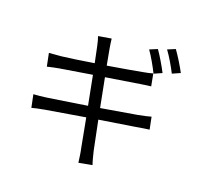

<svg xmlns="http://www.w3.org/2000/svg" viewBox="-152 -1021 1304 1253"><g transform="rotate(20 500.0 -394.5)"><path d="M751 -812 698 -790C725 -752 759 -692 779 -651L833 -675C812 -716 776 -777 751 -812ZM861 -852 808 -830C836 -792 869 -736 891 -692L945 -716C926 -753 887 -816 861 -852ZM88 -257 106 -169C128 -175 156 -181 195 -188L464 -233L502 -31C509 -2 512 29 517 63L609 46C599 17 591 -17 584 -45L543 -246L790 -285C827 -291 859 -297 880 -299L863 -383C842 -377 813 -370 775 -363L528 -321L489 -521L721 -558C748 -562 778 -567 793 -568L777 -652C760 -647 734 -641 705 -636C663 -628 571 -612 474 -596L454 -704C450 -726 446 -755 444 -773L355 -758C362 -737 368 -715 373 -690L395 -584C301 -569 214 -556 175 -552C143 -549 116 -547 91 -545L109 -456C138 -463 162 -468 189 -473L410 -509L449 -308C335 -290 226 -273 176 -266C150 -262 112 -258 88 -257Z"/></g></svg>

Font: Noto Sans HK
Style: Regular
Weight: 400
Designer: Ryoko NISHIZUKA 西塚涼子 (kana, bopomofo & ideographs); Paul D. Hunt (Latin, Greek & Cyrillic); Sandoll Communications 산돌커뮤니
Foundry: Adobe
Version: Version 2.004;hotconv 1.0.118;makeotfexe 2.5.65603